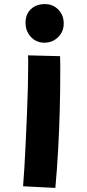

<svg xmlns="http://www.w3.org/2000/svg" viewBox="-20 -625 424 940"><path d="M200 -605Q239 -605 265.5 -578Q292 -551 292 -510Q292 -470 264.5 -443Q237 -416 197 -416Q158 -416 131.5 -444Q105 -472 105 -514Q105 -555 131 -580Q157 -605 200 -605ZM251 295 93 287Q96 250 99.5 193.5Q103 137 106 69.5Q109 2 112 -67Q115 -136 116.5 -199Q118 -262 118 -308V-334Q118 -345 117 -354L274 -350Q275 -334 275 -312V-264Q275 -182 272.5 -85Q270 12 264.5 110.5Q259 209 251 295Z"/></svg>

Font: Mochiy Pop One
Style: Regular
Weight: 400
Designer: FONTDASU
Foundry: FONTDASU / Google Inc. / Adobe
Version: Version 2.000